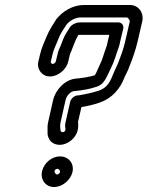

<svg xmlns="http://www.w3.org/2000/svg" viewBox="-20 -721 593 771"><path d="M199 -34C200 -39 205 -43 210 -43C217 -43 222 -36 221 -30C220 -25 214 -20 209 -20C205 -20 198 -28 199 -34ZM149 -34C141 0 163 30 197 30C230 30 263 3 271 -30C279 -66 254 -93 221 -93C188 -93 157 -67 149 -34ZM204 -474C203 -470 196 -464 192 -464C188 -464 183 -470 184 -474L191 -503C195 -522 206 -542 215 -566C223 -587 234 -602 247 -622C259 -637 281 -651 305 -651H489C494 -651 502 -640 501 -634L482 -552C476 -524 463 -490 452 -462C447 -451 440 -438 433 -420C419 -382 402 -365 374 -356C352 -349 325 -343 295 -338H293C278 -338 265 -324 262 -313L243 -229C240 -215 242 -212 243 -203C244 -188 224 -186 223 -198L222 -207C221 -216 222 -224 223 -229L243 -318C248 -340 265 -353 276 -355C310 -358 340 -363 369 -373C376 -375 381 -379 381 -379C402 -389 417 -431 425 -447C441 -478 446 -503 456 -529C460 -540 461 -547 462 -552L475 -606C478 -621 467 -631 456 -631H301C289 -631 282 -627 282 -627C272 -624 263 -616 259 -609C252 -596 241 -583 233 -562L223 -536C218 -525 214 -518 211 -503ZM254 -474 261 -503C263 -510 266 -513 271 -528L281 -553C285 -563 288 -570 295 -581H419L412 -552C411 -547 411 -544 408 -535C397 -506 391 -480 380 -459C373 -445 368 -430 361 -419C339 -412 313 -408 283 -405C240 -401 202 -359 193 -318L173 -229C170 -216 171 -204 171 -193V-182C173 -168 179 -155 192 -147C232 -122 296 -162 294 -217V-228C293 -230 293 -229 293 -230L307 -291C330 -295 355 -300 380 -309C430 -326 463 -364 481 -413C485 -422 494 -437 500 -455C512 -484 524 -519 532 -552L551 -634C559 -668 538 -701 501 -701H317C272 -701 231 -675 207 -645C207 -644 205 -643 205 -642C194 -623 179 -604 167 -574C159 -554 147 -530 141 -503L134 -474C127 -442 149 -414 181 -414C213 -414 247 -442 254 -474Z"/></svg>

Font: Electronic
Style: OutlineIt
Weight: 700
Version: Version 1.011